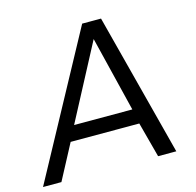

<svg xmlns="http://www.w3.org/2000/svg" viewBox="-137 -862 994 975"><g transform="rotate(-15 359.5 -375.0)"><path d="M526.9 -185.1H166L67.9 0H-28.8L377.9 -750H477.1L671.9 0H576.2ZM511.2 -263.2 414.1 -659.2 205.1 -263.2Z"/></g></svg>

Font: Oakes Grotesk
Style: Italic
Weight: 400
Designer: Samuel Oakes
Foundry: Samuel Oakes
Version: Version 1.0 | wf-rip DC20170320